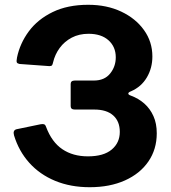

<svg xmlns="http://www.w3.org/2000/svg" viewBox="-20 -772 714 802"><path d="M354.8 10Q274.7 10 210.3 -16.6Q145.9 -43.3 102.3 -92Q58.6 -140.7 38.6 -206.6Q32.6 -228 49.2 -232.2L148.7 -252.8Q157.9 -254.6 163.6 -253Q169.4 -251.4 172.6 -241.6Q196.4 -178.4 240.5 -148.7Q284.6 -118.9 347.4 -118.9Q412.8 -118.9 446.6 -147.3Q480.4 -175.6 480.4 -221.1Q480.4 -265.3 452.9 -289.8Q425.3 -314.4 374.3 -314.4H292.8Q275.2 -314.4 275.2 -328.5V-421.5Q275.2 -435.6 292.8 -435.6H372.2Q416.6 -435.6 440.1 -464.9Q463.6 -494.1 463.6 -532.6Q463.6 -576.4 433.3 -603.7Q403 -630.9 349.8 -630.9Q310.4 -630.9 279.7 -614.8Q249 -598.6 229.3 -571.6Q209.5 -544.7 201.7 -511.4Q200 -503.1 197.4 -499.5Q194.8 -495.8 186.1 -495.8L61.8 -504.8Q52.8 -506.5 50.4 -511.1Q47.9 -515.7 51.1 -531.8Q63.2 -590.6 100.3 -641Q137.5 -691.3 199.9 -721.6Q262.3 -752 348.5 -752Q426.1 -752 486.4 -723.5Q546.8 -695 581.6 -646.2Q616.5 -597.5 616.5 -536.2Q616.5 -487.7 593.4 -448.6Q570.3 -409.4 527.3 -390.7Q516.3 -386.7 515.9 -381.5Q515.6 -376.3 526.6 -372.6Q558.7 -360.7 582.9 -339.4Q607 -318 620.9 -287.1Q634.8 -256.3 634.8 -215.3Q634.8 -148.3 599.8 -97.4Q564.9 -46.6 501.8 -18.3Q438.7 10 354.8 10Z"/></svg>

Font: Libre Franklin Thin
Style: Regular
Weight: 100
Designer: Pablo Impallari, Rodrigo Fuenzalida, Nhung Nguyen
Foundry: Impallari Type
Version: Version 3.000